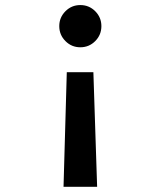

<svg xmlns="http://www.w3.org/2000/svg" viewBox="-20 -547 626 748"><path d="M227.5 180.7 240.2 -265.6H343.8L358.4 180.7ZM293 -527.3Q327.1 -527.3 351.1 -503.2Q375 -479 375 -445.3Q375 -411.1 351.1 -387Q327.1 -362.8 293 -362.8Q258.8 -362.8 234.9 -387Q210.9 -411.1 210.9 -445.3Q210.9 -479 234.9 -503.2Q258.8 -527.3 293 -527.3Z"/></svg>

Font: Cascadia Code SemiBold
Style: Regular
Weight: 600
Monospace: yes
Designer: Aaron Bell
Foundry: Saja Typeworks
Version: Version 2404.023; ttfautohint (v1.8.4)